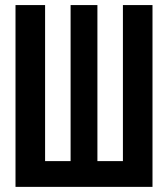

<svg xmlns="http://www.w3.org/2000/svg" viewBox="-20 -729 655 749"><path d="M574.9 -709.2V0H40.5V-709.2H155.9V-100.5H255.4V-709.2H360V-100.5H459.5V-709.2Z"/></svg>

Font: Fira Code SemiBold
Style: Regular
Weight: 600
Designer: Carrois Corporate, Edenspiekermann AG, Nikita Prokopov
Foundry: Carrois Corporate, Edenspiekermann AG, Nikita Prokopov
Version: Version 6.002